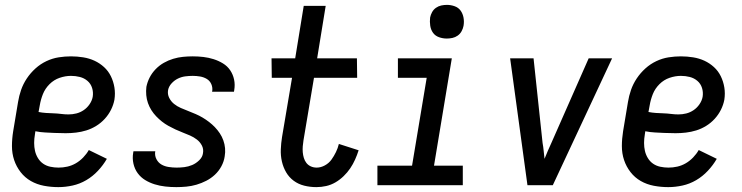

<svg xmlns="http://www.w3.org/2000/svg" viewBox="-20 -759 3040 787"><path d="M219 8Q189 8 160 2.5Q131 -3 106.5 -17Q82 -31 64.5 -53.5Q47 -76 38 -103Q29 -130 29 -160Q29 -190 34 -221L54 -341Q58 -366 66.5 -390.5Q75 -415 90 -437.5Q105 -460 125.5 -478.5Q146 -497 170.5 -508.5Q195 -520 220.5 -524Q246 -528 271 -528Q296 -528 321 -524Q346 -520 367.5 -510Q389 -500 406.5 -484Q424 -468 434.5 -446.5Q445 -425 449 -400.5Q453 -376 449 -350Q445 -329 435 -309Q425 -289 409.5 -272Q394 -255 374.5 -243Q355 -231 334 -224.5Q313 -218 291.5 -215.5Q270 -213 249 -213Q238 -213 228 -213.5Q218 -214 207 -214H205Q185 -215 165 -216Q145 -217 125 -221L123 -207Q120 -190 120 -173Q120 -156 123.5 -140.5Q127 -125 135.5 -111Q144 -97 157 -88Q170 -79 186.5 -75.5Q203 -72 220 -72Q238 -72 256 -76Q274 -80 290.5 -89.5Q307 -99 321 -113.5Q335 -128 344 -144L418 -108Q403 -82 381.5 -59Q360 -36 333.5 -20.5Q307 -5 277.5 1.5Q248 8 219 8ZM261 -290Q277 -290 293 -294Q309 -298 323 -307.5Q337 -317 347 -331.5Q357 -346 360 -362Q363 -381 357.5 -398.5Q352 -416 338.5 -427.5Q325 -439 307.5 -443.5Q290 -448 271 -448Q248 -448 224.5 -440Q201 -432 183 -414Q165 -396 156 -373.5Q147 -351 143 -327L138 -300Q153 -297 168.5 -296Q184 -295 199.5 -294.5Q215 -294 230.5 -292Q246 -290 261 -290Z M703 8Q680 8 657.5 5.5Q635 3 614 -3.5Q593 -10 575 -21Q557 -32 544.5 -49Q532 -66 527 -88Q522 -110 526 -133L527 -139H617L616 -137Q614 -120 621.5 -106Q629 -92 642 -84.5Q655 -77 671.5 -74.5Q688 -72 704 -72Q720 -72 736 -74Q752 -76 767.5 -82.5Q783 -89 796.5 -102Q810 -115 812 -131Q815 -148 807.5 -162.5Q800 -177 787 -187Q774 -197 759 -203.5Q744 -210 728.5 -216Q713 -222 699 -228.5Q685 -235 670.5 -243Q656 -251 643.5 -261Q631 -271 620 -282.5Q609 -294 600.5 -307.5Q592 -321 586.5 -336.5Q581 -352 579.5 -369Q578 -386 580 -403Q584 -423 593.5 -441.5Q603 -460 618 -475.5Q633 -491 651.5 -501.5Q670 -512 690 -518Q710 -524 730 -526Q750 -528 770 -528Q792 -528 813.5 -525.5Q835 -523 855.5 -516.5Q876 -510 894 -499Q912 -488 923.5 -471Q935 -454 939.5 -433Q944 -412 940 -389L939 -383H849L850 -386Q852 -401 846 -414.5Q840 -428 827.5 -435.5Q815 -443 800 -445.5Q785 -448 770 -448Q755 -448 739.5 -446Q724 -444 709.5 -437Q695 -430 683.5 -417.5Q672 -405 669 -390Q666 -373 673.5 -358Q681 -343 693.5 -333Q706 -323 721 -316.5Q736 -310 751.5 -304Q767 -298 782 -291.5Q797 -285 810.5 -277Q824 -269 837 -259Q850 -249 861 -237.5Q872 -226 881 -212.5Q890 -199 895.5 -183.5Q901 -168 902.5 -151.5Q904 -135 901 -118Q898 -97 887.5 -77.5Q877 -58 861 -43Q845 -28 825.5 -18Q806 -8 785.5 -2Q765 4 744 6Q723 8 703 8Z M1277 8Q1251 8 1227 2Q1203 -4 1184 -18Q1165 -32 1153 -52.5Q1141 -73 1135.5 -97Q1130 -121 1131 -146.5Q1132 -172 1136 -197L1177 -440H1094L1093 -520H1190L1225 -735H1315L1280 -520H1443L1444 -440H1267L1224 -184Q1222 -172 1221 -159.5Q1220 -147 1221 -135Q1222 -123 1225.5 -111.5Q1229 -100 1236 -91Q1243 -82 1254 -77Q1265 -72 1278 -72Q1295 -72 1311.5 -81Q1328 -90 1338.5 -104.5Q1349 -119 1357 -135.5Q1365 -152 1369 -169L1450 -143Q1444 -124 1435.5 -105Q1427 -86 1415.5 -69Q1404 -52 1388.5 -37Q1373 -22 1355 -11.5Q1337 -1 1317 3.5Q1297 8 1277 8Z M1527 0V-80H1669L1729 -440H1611V-520H1832L1759 -80H1877V0ZM1811 -601Q1795 -601 1779.5 -606.5Q1764 -612 1755 -624.5Q1746 -637 1743.5 -653.5Q1741 -670 1743 -687Q1745 -698 1751 -709Q1757 -720 1767 -727Q1777 -734 1788.5 -736.5Q1800 -739 1812 -739Q1828 -739 1843.5 -733.5Q1859 -728 1868 -715.5Q1877 -703 1880 -686.5Q1883 -670 1880 -653Q1878 -642 1872 -631Q1866 -620 1856 -613Q1846 -606 1834.5 -603.5Q1823 -601 1811 -601Z M2142 0 2071 -520H2167L2204 -173Q2207 -157 2208.5 -140.5Q2210 -124 2212 -108Q2218 -124 2225.5 -140.5Q2233 -157 2240 -173L2393 -520H2489L2246 0Z M2719 8Q2689 8 2660 2.5Q2631 -3 2606.5 -17Q2582 -31 2564.5 -53.5Q2547 -76 2538 -103Q2529 -130 2529 -160Q2529 -190 2534 -221L2554 -341Q2558 -366 2566.5 -390.5Q2575 -415 2590 -437.5Q2605 -460 2625.5 -478.5Q2646 -497 2670.5 -508.5Q2695 -520 2720.5 -524Q2746 -528 2771 -528Q2796 -528 2821 -524Q2846 -520 2867.5 -510Q2889 -500 2906.5 -484Q2924 -468 2934.5 -446.5Q2945 -425 2949 -400.5Q2953 -376 2949 -350Q2945 -329 2935 -309Q2925 -289 2909.5 -272Q2894 -255 2874.5 -243Q2855 -231 2834 -224.5Q2813 -218 2791.5 -215.5Q2770 -213 2749 -213Q2738 -213 2728 -213.5Q2718 -214 2707 -214H2705Q2685 -215 2665 -216Q2645 -217 2625 -221L2623 -207Q2620 -190 2620 -173Q2620 -156 2623.5 -140.5Q2627 -125 2635.5 -111Q2644 -97 2657 -88Q2670 -79 2686.5 -75.5Q2703 -72 2720 -72Q2738 -72 2756 -76Q2774 -80 2790.5 -89.5Q2807 -99 2821 -113.5Q2835 -128 2844 -144L2918 -108Q2903 -82 2881.5 -59Q2860 -36 2833.5 -20.5Q2807 -5 2777.5 1.5Q2748 8 2719 8ZM2761 -290Q2777 -290 2793 -294Q2809 -298 2823 -307.5Q2837 -317 2847 -331.5Q2857 -346 2860 -362Q2863 -381 2857.5 -398.5Q2852 -416 2838.5 -427.5Q2825 -439 2807.5 -443.5Q2790 -448 2771 -448Q2748 -448 2724.5 -440Q2701 -432 2683 -414Q2665 -396 2656 -373.5Q2647 -351 2643 -327L2638 -300Q2653 -297 2668.5 -296Q2684 -295 2699.5 -294.5Q2715 -294 2730.5 -292Q2746 -290 2761 -290Z"/></svg>

Font: Iosevka SS18 Medium
Style: Italic
Weight: 500
Italic angle: -9°
Monospace: yes
Designer: Belleve Invis
Foundry: Belleve Invis
Version: Version 25.1.1; ttfautohint (v1.8.4)